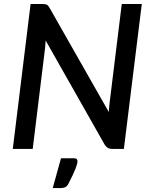

<svg xmlns="http://www.w3.org/2000/svg" viewBox="-20 -740 754 954"><path d="M190.5 -720Q205.5 -720 212.2 -717Q219 -714 226 -701.5L520.5 -183.5Q521.5 -196.5 522.5 -209Q523.5 -221.5 525 -232.5L585 -720H684.5L595.5 0H538.5Q525 0 516.5 -4.8Q508 -9.5 500.5 -20.5L207 -538.5Q206 -527 205.2 -516.8Q204.5 -506.5 203.5 -497.5L142.5 0H43.5L132 -720ZM348.5 46.5Q358.5 46.5 361.8 51Q365 55.5 365 60.5Q365 66 363 74.5Q361 83 356 96.2Q351 109.5 342 128.5Q333 147.5 319.5 174Q312.5 186.5 303.2 190.5Q294 194.5 280 194.5H242L283 46.5Z"/></svg>

Font: Lato Semibold
Style: Italic
Weight: 600
Italic angle: -7°
Designer: Lukasz Dziedzic
Foundry: tyPoland Lukasz Dziedzic
Version: Version 2.006; 2014-01-15